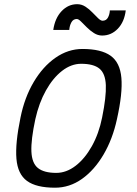

<svg xmlns="http://www.w3.org/2000/svg" viewBox="-20 -860 640 894"><path d="M236 14Q149 14 105.8 -17.5Q62.5 -49 56.5 -120.8Q50.5 -192.5 75.5 -313Q94.5 -406.5 137 -478.2Q179.5 -550 238.2 -591Q297 -632 364 -632Q451 -632 495 -600.5Q539 -569 545.2 -497.5Q551.5 -426 524.5 -305Q504.5 -212.5 462 -140.2Q419.5 -68 361.8 -27Q304 14 236 14ZM242 -55Q289 -55 332 -88Q375 -121 407.8 -179.5Q440.5 -238 455.5 -313Q475 -409 472.8 -463.5Q470.5 -518 443 -540.5Q415.5 -563 358 -563Q311.5 -563 269 -530Q226.5 -497 194 -439Q161.5 -381 144.5 -305Q124 -209.5 126.2 -154.8Q128.5 -100 156.8 -77.5Q185 -55 242 -55ZM455.5 -694.5Q435.5 -694.5 417.5 -706Q399.5 -717.5 384 -733Q368.5 -748.5 357 -760Q345.5 -771.5 337.5 -771.5Q321 -771.5 312.5 -756.2Q304 -741 302.5 -720.5H228Q236 -775.5 266.8 -808Q297.5 -840.5 339.5 -840.5Q360 -840.5 377.8 -829Q395.5 -817.5 410.2 -802Q425 -786.5 437 -775Q449 -763.5 457.5 -763.5Q474.5 -763.5 482.5 -778Q490.5 -792.5 491.5 -811.5H565.5Q559 -758 528.5 -726.2Q498 -694.5 455.5 -694.5Z"/></svg>

Font: Victor Mono Thin
Style: Italic
Weight: 100
Italic angle: -12°
Monospace: yes
Designer: Rune Bjørnerås
Version: Version 1.561;gftools[0.9.30]